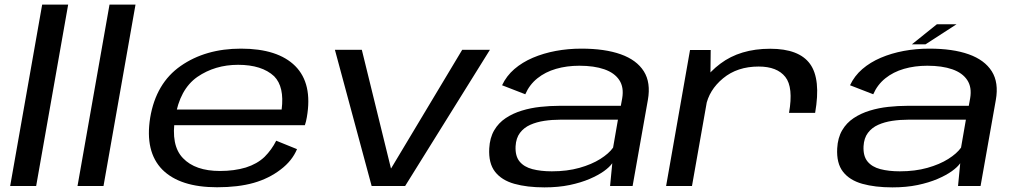

<svg xmlns="http://www.w3.org/2000/svg" viewBox="-20 -805 4400 831"><path d="M24 0H136.5L275 -785H162.5Z M315.5 0H428L566.5 -785H454Z M919.5 5.5 932 -65Q825 -65 772 -120.5Q718.5 -175.5 738 -295Q757.5 -418.5 834 -472Q910.5 -524.5 1010.5 -524.5Q1113.5 -524.5 1166.5 -475Q1211.5 -429.5 1199 -331H732L720 -263H1299.5Q1305 -279 1308 -297.5Q1333.5 -443 1258 -519Q1182.5 -594.5 1023 -594.5Q869.5 -594.5 762 -519.5Q655 -445 630 -295.5Q606.5 -148.5 682.5 -71Q759 5.5 919.5 5.5ZM932 -65 919.5 5.5Q1011 5.5 1078 -13.5Q1144.5 -32.5 1195 -71.5Q1244.5 -109 1265.5 -159.5L1175.5 -196Q1156 -157 1125 -126Q1093 -95.5 1044 -80Q994 -65 932 -65Z M1588.5 0H1733.5L2100.5 -589.5H1980.5L1673 -76.5H1672L1546 -589.5H1429.5Z M2336.5 6Q2396.5 6 2445.5 -4.2Q2494.5 -14.5 2531.8 -30.5Q2569 -46.5 2593.8 -64.2Q2618.5 -82 2630 -98.5L2620.5 0H2718L2784 -372Q2797.5 -447.5 2766.5 -496.5Q2735.5 -545.5 2666.8 -570Q2598 -594.5 2496.5 -594.5Q2438.5 -594.5 2385.2 -584.5Q2332 -574.5 2286.2 -555Q2240.5 -535.5 2206.2 -506Q2172 -476.5 2153 -436L2253.5 -397Q2271.5 -438.5 2305.8 -466Q2340 -493.5 2386.5 -507Q2433 -520.5 2487.5 -520.5Q2551.5 -520.5 2595.8 -505Q2640 -489.5 2660.5 -458.2Q2681 -427 2673 -380L2667 -347H2400Q2361 -347 2319 -342.5Q2277 -338 2238.5 -326.2Q2200 -314.5 2168.8 -293.8Q2137.5 -273 2118.8 -240.8Q2100 -208.5 2097.5 -163Q2094 -98.5 2122.5 -61.8Q2151 -25 2206 -9.5Q2261 6 2336.5 6ZM2368.5 -63.5Q2320.5 -63.5 2284.2 -73Q2248 -82.5 2228.8 -106Q2209.5 -129.5 2211.5 -172Q2213.5 -207.5 2230.5 -230Q2247.5 -252.5 2275 -264.8Q2302.5 -277 2336 -282Q2369.5 -287 2405 -287H2654.5L2633.5 -166Q2615.5 -140.5 2578.2 -117Q2541 -93.5 2487.8 -78.5Q2434.5 -63.5 2368.5 -63.5Z M3395 -316.5H3508Q3533.5 -462.5 3486 -528.2Q3438.5 -594 3313.5 -594Q3183.5 -594 3097.5 -529.2Q3011.5 -464.5 2997 -381.5L3035 -344.5Q3048 -415 3109.5 -466Q3171 -517 3263.5 -517Q3343.5 -517 3379 -472Q3414.5 -427 3395 -316.5ZM2863 0H2975L3054.5 -450L3056 -588.5H2966.5Z M3842.5 6Q3902.5 6 3951.5 -4.2Q4000.5 -14.5 4037.8 -30.5Q4075 -46.5 4099.8 -64.2Q4124.5 -82 4136 -98.5L4126.5 0H4224L4290 -372Q4303.5 -447.5 4272.5 -496.5Q4241.5 -545.5 4172.8 -570Q4104 -594.5 4002.5 -594.5Q3944.5 -594.5 3891.2 -584.5Q3838 -574.5 3792.2 -555Q3746.5 -535.5 3712.2 -506Q3678 -476.5 3659 -436L3759.5 -397Q3777.5 -438.5 3811.8 -466Q3846 -493.5 3892.5 -507Q3939 -520.5 3993.5 -520.5Q4057.5 -520.5 4101.8 -505Q4146 -489.5 4166.5 -458.2Q4187 -427 4179 -380L4173 -347H3906Q3867 -347 3825 -342.5Q3783 -338 3744.5 -326.2Q3706 -314.5 3674.8 -293.8Q3643.5 -273 3624.8 -240.8Q3606 -208.5 3603.5 -163Q3600 -98.5 3628.5 -61.8Q3657 -25 3712 -9.5Q3767 6 3842.5 6ZM3874.5 -63.5Q3826.5 -63.5 3790.2 -73Q3754 -82.5 3734.8 -106Q3715.5 -129.5 3717.5 -172Q3719.5 -207.5 3736.5 -230Q3753.5 -252.5 3781 -264.8Q3808.5 -277 3842 -282Q3875.5 -287 3911 -287H4160.5L4139.5 -166Q4121.5 -140.5 4084.2 -117Q4047 -93.5 3993.8 -78.5Q3940.5 -63.5 3874.5 -63.5ZM3926.5 -613H3985.5L4120 -700H4035Z"/></svg>

Font: Anybody Expanded
Style: Italic
Weight: 400
Width: 7
Italic angle: -10°
Version: Version 1.113;gftools[0.9.25]